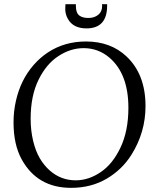

<svg xmlns="http://www.w3.org/2000/svg" viewBox="-20 -885 768 921"><path d="M470 -856.9 469 -865H493.9V-857.9Q493.9 -748.8 394.8 -748.8Q331.1 -748.8 305.7 -794.2Q293 -816.4 293 -841.8L293.9 -865H344V-856Q344 -823 360.8 -810.3Q376.2 -798.8 404.3 -798.8Q432.4 -798.8 451.2 -814Q470 -829.1 470 -856.9ZM44.9 -297.6Q44.9 -350.8 56.3 -401Q67.6 -451.2 88.6 -494Q109.6 -536.9 140.6 -572.5Q171.6 -608.2 209.5 -633.3Q289.3 -686 392.1 -686Q510.5 -686 586.4 -614.7Q678 -528.8 678 -376Q678 -250.2 610.6 -142.8Q566.4 -72.3 493.4 -28.8Q418.2 16.1 321 16.1Q159.9 16.1 84.5 -119.6Q44.9 -190.9 44.9 -297.6ZM127 -315.4Q127 -259.3 138.8 -209.8Q150.6 -160.4 171 -125.7Q191.4 -91.1 219 -66.9Q272.5 -20 343 -20Q405.3 -20 463.4 -59.6Q520.5 -98.4 557.6 -176.3Q595.9 -256.3 595.9 -367.9Q595.9 -531 504.4 -608.9Q450.9 -654.1 381.1 -654.1Q318.6 -654.1 260.3 -616Q202.6 -578.6 165.3 -503.2Q127 -426 127 -315.4Z"/></svg>

Font: Linden Hill
Style: Italic
Weight: 400
Italic angle: -5.60001°
Version: Version 1.201